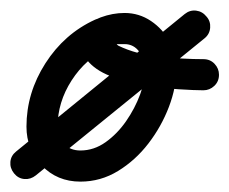

<svg xmlns="http://www.w3.org/2000/svg" viewBox="-71 -315 442 370"><path d="M137 -222Q94 -202 67 -160Q40 -118 40 -71Q40 -51 52 -38Q64 -25 84 -25Q110 -25 132.5 -41Q155 -57 172 -81.5Q189 -106 199 -133Q209 -160 209 -183Q209 -199 198 -214.5Q187 -230 169 -230Q164 -230 156.5 -230Q149 -230 148 -228Q148 -228 148 -228Q148 -228 148 -228Q148 -228 148 -228Q148 -228 148 -228Q148 -227 147.5 -229.5Q147 -232 147 -234Q149 -237 152 -232.5Q155 -228 157 -227Q192 -210 237.5 -205.5Q283 -201 321 -201Q334 -201 342.5 -192Q351 -183 351 -171Q351 -158 342 -149.5Q333 -141 321 -141Q304 -141 273 -143Q242 -145 206.5 -151Q171 -157 141.5 -168.5Q112 -180 96.5 -199.5Q81 -219 92 -248Q92 -248 92 -248Q92 -248 92 -248Q92 -248 92 -248Q92 -248 92 -248Q100 -273 123 -281.5Q146 -290 169 -290Q197 -290 220 -274.5Q243 -259 256 -234.5Q269 -210 269 -183Q269 -147 254.5 -109Q240 -71 215 -38.5Q190 -6 156.5 14.5Q123 35 84 35Q39 35 9.5 4Q-20 -27 -20 -71Q-20 -136 16.5 -193Q53 -250 112 -277Q123 -282 134.5 -277.5Q146 -273 152 -262Q157 -251 152.5 -239Q148 -227 137 -222ZM327 -283Q335 -274 334 -261.5Q333 -249 323 -241Q242 -175 160.5 -109Q79 -43 -2 23Q-12 31 -24 30Q-36 29 -44 19Q-52 9 -51 -3Q-50 -15 -40 -23Q41 -89 122.5 -155.5Q204 -222 285 -288Q295 -296 307 -294.5Q319 -293 327 -283Z"/></svg>

Font: FRB American Cursive Guidelines Arrows
Style: Bold Italic
Weight: 700
Italic angle: -25°
Version: Version 2.0;Modular Font Editor K font №1